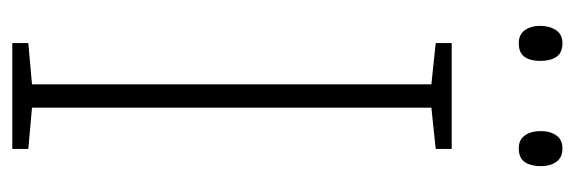

<svg xmlns="http://www.w3.org/2000/svg" viewBox="-331 -603 934 312"><g transform="rotate(90 136.0 -447.0)"><path d="M222 0H50V-26L117 -32V-681L50 -688V-714H222V-688L155 -681V-32L222 -26ZM22 -858Q22 -873 29 -883.5Q36 -894 50 -894Q66 -894 72.5 -884Q79 -874 79 -858Q79 -842 72.5 -832.5Q66 -823 50 -823Q36 -823 29 -833Q22 -843 22 -858ZM193 -859Q193 -874 200 -884Q207 -894 221 -894Q236 -894 243 -884Q250 -874 250 -859Q250 -843 243.5 -833Q237 -823 221 -823Q207 -823 200 -833Q193 -843 193 -859Z"/></g></svg>

Font: Noto Sans Hebrew SemiCondensed ExtraLight
Style: Regular
Weight: 200
Width: 4
Designer: Monotype Design Team
Foundry: Monotype Imaging Inc.
Version: Version 2.004; ttfautohint (v1.8.4.7-5d5b)